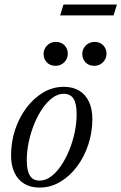

<svg xmlns="http://www.w3.org/2000/svg" viewBox="-20 -838 548 868"><path d="M269 -445.5Q309.5 -445.5 338 -428.2Q366.5 -411 382 -378.5Q397.5 -346 397.5 -299.5Q397.5 -240 379.2 -184.5Q361 -129 328.2 -85.2Q295.5 -41.5 252.2 -15.8Q209 10 158.5 10Q118.5 10 89.8 -7.2Q61 -24.5 45.5 -57.2Q30 -90 30 -136Q30 -196 48.2 -251.2Q66.5 -306.5 99.2 -350.2Q132 -394 175.2 -419.8Q218.5 -445.5 269 -445.5ZM159.5 -21.5Q185.5 -21.5 210 -39.5Q234.5 -57.5 255.5 -88.2Q276.5 -119 292.5 -157.8Q308.5 -196.5 317.5 -239Q326.5 -281.5 326.5 -322Q326.5 -369 312.5 -391.5Q298.5 -414 268 -414Q242 -414 217.5 -396Q193 -378 172 -347.5Q151 -317 135 -278Q119 -239 110 -196.5Q101 -154 101 -113.5Q101 -67 115 -44.2Q129 -21.5 159.5 -21.5ZM230.5 -540.5Q206.5 -540.5 191.8 -556Q177 -571.5 177 -593.5Q177 -608.5 184.2 -621Q191.5 -633.5 204 -641Q216.5 -648.5 232.5 -648.5Q257 -648.5 271.8 -633Q286.5 -617.5 286.5 -595.5Q286.5 -580.5 279.2 -568Q272 -555.5 259.5 -548Q247 -540.5 230.5 -540.5ZM405.5 -540.5Q381.5 -540.5 366.8 -556Q352 -571.5 352 -593.5Q352 -608.5 359.2 -621Q366.5 -633.5 379.2 -641Q392 -648.5 408 -648.5Q432 -648.5 446.8 -633Q461.5 -617.5 461.5 -595.5Q461.5 -580.5 454.2 -568Q447 -555.5 434.5 -548Q422 -540.5 405.5 -540.5ZM252 -768.5 267 -817.5H508.5L493.5 -768.5Z"/></svg>

Font: Newsreader 24pt
Style: Italic
Weight: 400
Italic angle: -17°
Designer: Hugues Gentile
Foundry: Production Type
Version: Version 1.003